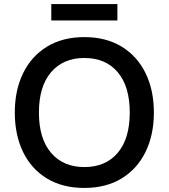

<svg xmlns="http://www.w3.org/2000/svg" viewBox="-20 -915 832 947"><path d="M53 -360Q53 -470 94 -554Q135 -638 212 -685Q289 -732 396 -732Q503 -732 580 -685Q657 -638 698 -554Q739 -470 739 -360Q739 -250 698 -166Q657 -82 580 -35Q503 12 396 12Q288 12 211 -35Q134 -82 93.5 -166Q53 -250 53 -360ZM172 -360Q172 -231 232 -161Q292 -91 396 -91Q501 -91 560.5 -161Q620 -231 620 -360Q620 -489 560.5 -559Q501 -629 396 -629Q292 -629 232 -559Q172 -489 172 -360ZM233 -895H559V-814H233Z"/></svg>

Font: Kufam Medium
Style: Regular
Weight: 500
Designer: Wael Morcos, Artur Schmal
Foundry: Original Type
Version: Version 1.300; ttfautohint (v1.8.3)